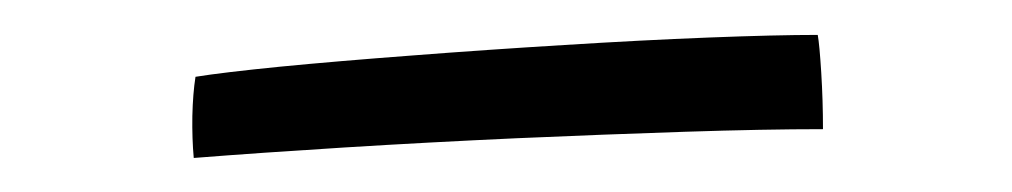

<svg xmlns="http://www.w3.org/2000/svg" viewBox="-20 -674 580 110"><path d="M451.5 -600Q418 -600 372.2 -598.5Q326.5 -597 276 -594.8Q225.5 -592.5 177.2 -589.5Q129 -586.5 91 -583.5Q90 -594.5 90.2 -607.5Q90.5 -620.5 92 -630Q107.5 -632.5 140.5 -635.8Q173.5 -639 216 -642.2Q258.5 -645.5 303 -648.2Q347.5 -651 386 -652.5Q424.5 -654 448.5 -654Q449.5 -648.5 450.5 -632.5Q451.5 -616.5 451.5 -600Z"/></svg>

Font: Grandstander Light
Style: Regular
Weight: 300
Designer: Tyler Finck
Foundry: Etcetera Type Co
Version: Version 1.200; ttfautohint (v1.8.3)